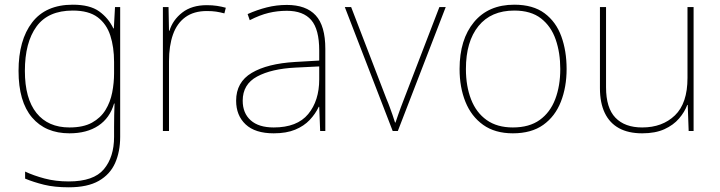

<svg xmlns="http://www.w3.org/2000/svg" viewBox="-20 -558 3067 818"><path d="M273 240Q212 240 167.5 229Q123 218 87 203V173Q123 190 170 202.5Q217 215 273 215Q379 215 422.5 163Q466 111 466 25V-17Q466 -46 466.5 -67Q467 -88 468 -117H466Q448 -55 399 -22.5Q350 10 276 10Q174 10 116.5 -57.5Q59 -125 59 -256Q59 -387 117 -462.5Q175 -538 290 -538Q363 -538 402.5 -509.5Q442 -481 463 -437H465L470 -528H492V25Q492 88 470.5 136.5Q449 185 401 212.5Q353 240 273 240ZM276 -15Q335 -15 372 -35.5Q409 -56 429.5 -89.5Q450 -123 458 -164Q466 -205 466 -246V-294Q466 -357 450 -406.5Q434 -456 396 -484.5Q358 -513 290 -513Q185 -513 135.5 -445Q86 -377 86 -256Q86 -138 135.5 -76.5Q185 -15 276 -15Z M674 0V-528H698L700 -427H702Q716 -473 756.5 -504.5Q797 -536 861 -536Q885 -536 904.5 -533Q924 -530 942 -525L936 -501Q917 -506 900.5 -508.5Q884 -511 861 -511Q806 -511 770 -485Q734 -459 717 -411Q700 -363 700 -297V0Z M1146 10Q1067 10 1026.5 -28Q986 -66 986 -129Q986 -208 1052.5 -247.5Q1119 -287 1237 -294L1340 -300V-343Q1340 -433 1306 -472.5Q1272 -512 1202 -512Q1162 -512 1124.5 -503Q1087 -494 1044 -472L1035 -498Q1075 -516 1116.5 -526.5Q1158 -537 1202 -537Q1284 -537 1325 -492.5Q1366 -448 1366 -350V0H1344L1340 -103H1338Q1324 -73 1299.5 -47Q1275 -21 1237.5 -5.5Q1200 10 1146 10ZM1146 -15Q1246 -15 1293 -72Q1340 -129 1340 -220V-275L1239 -270Q1137 -265 1075.5 -232Q1014 -199 1014 -129Q1014 -76 1048 -45.5Q1082 -15 1146 -15Z M1653 0 1449 -528H1476L1626 -138Q1635 -117 1641 -100Q1647 -83 1652.5 -68Q1658 -53 1663 -36H1665Q1671 -53 1676 -68Q1681 -83 1687.5 -100Q1694 -117 1702 -138L1852 -528H1879L1675 0Z M2165 10Q2089 10 2038.5 -26Q1988 -62 1963 -124Q1938 -186 1938 -264Q1938 -390 1999.5 -464Q2061 -538 2171 -538Q2251 -538 2300 -501.5Q2349 -465 2371.5 -403Q2394 -341 2394 -264Q2394 -187 2369.5 -124.5Q2345 -62 2294.5 -26Q2244 10 2165 10ZM2165 -15Q2235 -15 2279.5 -47Q2324 -79 2345.5 -135.5Q2367 -192 2367 -264Q2367 -333 2347.5 -389.5Q2328 -446 2285 -479.5Q2242 -513 2171 -513Q2072 -513 2018.5 -447Q1965 -381 1965 -264Q1965 -191 1987 -134.5Q2009 -78 2053.5 -46.5Q2098 -15 2165 -15Z M2716 10Q2657 10 2617 -12Q2577 -34 2556.5 -77Q2536 -120 2536 -182V-528H2562V-186Q2562 -98 2602 -56.5Q2642 -15 2716 -15Q2802 -15 2855.5 -66.5Q2909 -118 2909 -226V-528H2935V0H2914L2910 -111H2908Q2897 -81 2873 -53Q2849 -25 2810.5 -7.5Q2772 10 2716 10Z"/></svg>

Font: Noto Sans Symbols Thin
Style: Regular
Weight: 250
Version: Version 2.002